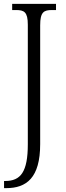

<svg xmlns="http://www.w3.org/2000/svg" viewBox="-20 -734 340 994"><path d="M1 240H12C117 240 188 187 188 12V-603C188 -672 207 -682 249 -682H270V-714H43V-682H63C105 -682 124 -672 124 -606V13C124 156 87 203 7 203H1Z"/></svg>

Font: Noto Serif Thai Condensed Light
Style: Regular
Weight: 300
Width: 3
Designer: Monotype Design Team
Foundry: Monotype Imaging Inc.
Version: Version 2.002